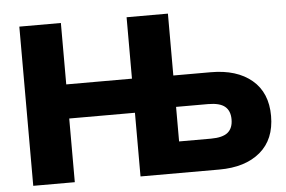

<svg xmlns="http://www.w3.org/2000/svg" viewBox="-50 -776 1263 847"><g transform="rotate(-5 581.5 -352.5)"><path d="M64 0V-705H248V-433H539V-705H722V-431H888Q1003 -431 1069.5 -375Q1136 -319 1136 -216Q1136 -112 1069.5 -56Q1003 0 888 0H539V-282H248V0ZM722 -139H863Q915 -139 938 -158Q961 -177 961 -216Q961 -254 938 -273Q915 -292 863 -292H722Z"/></g></svg>

Font: Nunito Sans Black
Style: Regular
Weight: 900
Designer: Vernon Adams
Foundry: Vernon Adams
Version: Version 3.006; ttfautohint (v1.8.3)